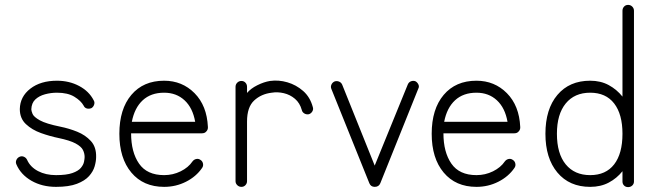

<svg xmlns="http://www.w3.org/2000/svg" viewBox="-20 -751 2687 785"><path d="M209 13Q152 13 108.5 -12Q65 -37 47 -79Q43 -88 47 -97Q51 -106 60 -110Q69 -114 78 -110Q87 -106 91 -97Q104 -68 135.5 -51.5Q167 -35 209 -35Q252 -35 276 -43.5Q300 -52 310.5 -64.5Q321 -77 323.5 -89.5Q326 -102 326 -109Q326 -124 319 -138Q312 -152 289 -164.5Q266 -177 218 -187Q184 -194 147.5 -207Q111 -220 86 -243.5Q61 -267 61 -305Q62 -356 104 -388.5Q146 -421 213 -421Q263 -421 303.5 -399.5Q344 -378 363 -341Q368 -333 365 -323.5Q362 -314 354 -309Q344 -305 335 -307.5Q326 -310 322 -319Q311 -339 284 -355.5Q257 -372 213 -372Q188 -372 164 -365.5Q140 -359 124.5 -344.5Q109 -330 108 -304Q108 -298 113 -285.5Q118 -273 143 -259Q168 -245 227 -233Q262 -226 295.5 -212.5Q329 -199 351.5 -174.5Q374 -150 373 -109Q373 -92 367 -71Q361 -50 344 -31Q327 -12 294.5 0.5Q262 13 209 13Z M651 13Q566 13 517 -45.5Q468 -104 468 -204Q468 -305 517 -363Q566 -421 651 -421Q725 -421 775.5 -370Q826 -319 830 -232V-229Q830 -220 823 -213Q817 -206 806 -206H516Q516 -129 548.5 -82Q581 -35 651 -35Q687 -35 718.5 -50.5Q750 -66 767 -91Q773 -99 782.5 -101Q792 -103 800 -97Q808 -92 810 -82Q812 -72 806 -64Q782 -29 740.5 -8Q699 13 651 13ZM519 -253H778Q768 -310 734.5 -341Q701 -372 651 -372Q597 -372 563.5 -341Q530 -310 519 -253Z M967 13Q957 13 950 6Q943 -1 943 -10V-396Q943 -406 950 -413Q957 -420 967 -420Q977 -420 983.5 -413Q990 -406 990 -396V-371Q1005 -389 1032 -402.5Q1059 -416 1084 -420Q1119 -425 1155 -414.5Q1191 -404 1219.5 -379Q1248 -354 1259 -313Q1262 -304 1257 -295.5Q1252 -287 1243 -284Q1233 -282 1224.5 -287Q1216 -292 1214 -301Q1206 -330 1186 -347Q1166 -364 1140.5 -370Q1115 -376 1091 -372Q1048 -367 1019 -340Q990 -313 990 -254V-10Q990 -1 983.5 6Q977 13 967 13Z M1512 13Q1496 13 1490 -2L1335 -387Q1331 -396 1335 -405Q1339 -414 1348 -418Q1357 -421 1366 -417.5Q1375 -414 1379 -405L1512 -74L1647 -405Q1651 -415 1660 -418.5Q1669 -422 1678 -419Q1686 -415 1690.5 -406Q1695 -397 1690 -388L1535 -2Q1529 13 1512 13Z M1928 13Q1843 13 1794 -45.5Q1745 -104 1745 -204Q1745 -305 1794 -363Q1843 -421 1928 -421Q2002 -421 2052.5 -370Q2103 -319 2107 -232V-229Q2107 -220 2100 -213Q2094 -206 2083 -206H1793Q1793 -129 1825.5 -82Q1858 -35 1928 -35Q1964 -35 1995.5 -50.5Q2027 -66 2044 -91Q2050 -99 2059.5 -101Q2069 -103 2077 -97Q2085 -92 2087 -82Q2089 -72 2083 -64Q2059 -29 2017.5 -8Q1976 13 1928 13ZM1796 -253H2055Q2045 -310 2011.5 -341Q1978 -372 1928 -372Q1874 -372 1840.5 -341Q1807 -310 1796 -253Z M2548 14Q2538 14 2531.5 7.5Q2525 1 2525 -9V-51Q2502 -22 2469 -4.5Q2436 13 2393 13Q2308 13 2259 -45.5Q2210 -104 2210 -204Q2210 -305 2259 -363Q2308 -421 2393 -421Q2436 -421 2469 -403Q2502 -385 2525 -356V-707Q2525 -717 2531.5 -724Q2538 -731 2548 -731Q2558 -731 2565 -724Q2572 -717 2572 -707V-9Q2572 1 2565 7.5Q2558 14 2548 14ZM2393 -35Q2457 -35 2491 -79Q2525 -123 2525 -204Q2525 -284 2491 -328Q2457 -372 2393 -372Q2329 -372 2293 -328Q2257 -284 2257 -204Q2257 -123 2293 -79Q2329 -35 2393 -35Z"/></svg>

Font: Zen Kurenaido
Style: Regular
Weight: 400
Designer: Yoshimichi Ohira
Foundry: Positype
Version: Version 1.001